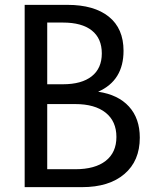

<svg xmlns="http://www.w3.org/2000/svg" viewBox="-20 -770 635 790"><path d="M317.4 0H81.5V-750H257.3Q367.2 -750 427.7 -701.4Q488.3 -652.8 488.3 -561Q488.3 -438.5 383.8 -392.6Q466.3 -380.4 510.7 -331.5Q555.2 -282.7 555.2 -203.6Q555.2 -107.9 491.9 -54Q428.7 0 317.4 0ZM289.6 -341.8H174.3V-73.7H289.6Q371.1 -73.7 415 -108.2Q459 -142.6 459 -206.5Q459 -271 414.6 -306.4Q370.1 -341.8 289.6 -341.8ZM238.8 -677.2H174.3V-423.3H238.8Q315.9 -423.3 357.4 -456.1Q398.9 -488.8 398.9 -550.3Q398.9 -611.8 357.9 -644.5Q316.9 -677.2 238.8 -677.2Z"/></svg>

Font: Spartan MB Med
Style: Regular
Weight: 500
Designer: Matt Bailey, Mirko Velimirovic
Foundry: Matt Bailey
Version: Version 1.005